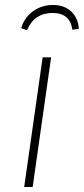

<svg xmlns="http://www.w3.org/2000/svg" viewBox="-20 -750 336 770"><path d="M88 -629 65 -637Q77 -679 112 -704.5Q147 -730 193 -730Q238 -730 266 -703.5Q294 -677 296 -634L270 -631Q261 -698 191 -698Q118 -698 88 -629ZM185 -520 111 0H77L151 -520Z"/></svg>

Font: Fira Sans UltraLight
Style: Italic
Weight: 200
Italic angle: -8°
Designer: Carrois Corporate & Edenspiekermann AG
Foundry: Carrois Corporate GbR & Edenspiekermann AG
Version: Version 4.203;PS 004.203;hotconv 1.0.88;makeotf.lib2.5.64775